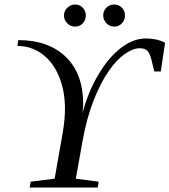

<svg xmlns="http://www.w3.org/2000/svg" viewBox="-20 -833 753 853"><path d="M627 -662.1Q678.2 -662.1 713.4 -643.1L694.3 -515.6H665.5L652.3 -569.8Q646 -594.7 635.3 -606.7Q624.5 -618.7 600.6 -618.7Q571.3 -618.7 534.9 -593.5Q498.5 -568.4 462.9 -517.1Q427.2 -465.8 396.2 -387.7Q365.2 -309.6 346.2 -203.6L316.9 -39.1L418.5 -25.9L414.1 0H111.8L116.2 -25.9L222.7 -39.1L259.3 -247.1Q268.6 -302.7 268.6 -350.1Q268.6 -430.2 241.7 -494.4Q214.8 -558.6 166.3 -593.8Q117.7 -628.9 57.1 -628.9L61.5 -654.8Q195.3 -654.8 272.5 -580.1Q349.6 -505.4 349.6 -370.6L348.6 -350.6L346.2 -329.6Q371.6 -424.8 417 -501.5Q462.4 -578.1 517.3 -620.1Q572.3 -662.1 627 -662.1ZM535.2 -764.2Q535.2 -743.7 521.5 -729.2Q507.8 -714.8 487.3 -714.8Q466.8 -714.8 452.6 -730Q438.5 -745.1 438.5 -764.2Q438.5 -784.7 452.6 -798.8Q466.8 -813 487.3 -813Q507.8 -813 521.5 -798.8Q535.2 -784.7 535.2 -764.2ZM361.3 -764.2Q361.3 -743.7 347.7 -729.2Q334 -714.8 313.5 -714.8Q293.5 -714.8 278.8 -729.5Q264.2 -744.1 264.2 -764.2Q264.2 -784.7 279.3 -798.8Q294.4 -813 313.5 -813Q334 -813 347.7 -798.8Q361.3 -784.7 361.3 -764.2Z"/></svg>

Font: Tinos
Style: Italic
Weight: 400
Italic angle: -16.333°
Designer: Steve Matteson
Foundry: Monotype Imaging Inc.
Version: Version 1.32